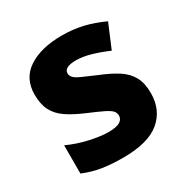

<svg xmlns="http://www.w3.org/2000/svg" viewBox="-136 -768 777 800"><g transform="rotate(-30 253.0 -367.5)"><path d="M467 -259Q467 -178 410.5 -130.5Q354 -83 234 -83Q176 -83 132.5 -90Q89 -97 45 -115V-251Q93 -229 145 -217.5Q197 -206 233 -206Q271 -206 288 -216Q305 -226 305 -244Q305 -257 296.5 -267Q288 -277 262.5 -289.5Q237 -302 187 -323Q138 -344 106.5 -366Q75 -388 59.5 -418.5Q44 -449 44 -495Q44 -573 104.5 -612.5Q165 -652 265 -652Q318 -652 365 -641Q412 -630 462 -607L414 -493Q373 -511 334.5 -522Q296 -533 265 -533Q207 -533 207 -503Q207 -492 215.5 -482.5Q224 -473 248.5 -462Q273 -451 320 -431Q367 -412 400 -390.5Q433 -369 450 -338Q467 -307 467 -259Z"/></g></svg>

Font: Noto Sans Telugu UI ExtraBold
Style: Regular
Weight: 800
Designer: Jelle Bosma - Monotype Design Team
Foundry: Monotype Imaging Inc.
Version: Version 2.005; ttfautohint (v1.8.4.7-5d5b)